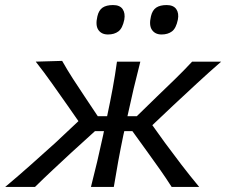

<svg xmlns="http://www.w3.org/2000/svg" viewBox="-60 -740 895 760"><path d="M-39.5 0Q13 -44 62.2 -87.8Q111.5 -131.5 159.5 -175L250.5 -260.5L207 -323Q176.5 -366.5 146.2 -409.2Q116 -452 81.5 -496L186 -499Q206 -463.5 229 -427.8Q252 -392 276 -356.5L327 -280H364Q376.5 -338.5 386 -390Q395.5 -441.5 403 -496H495.5Q481.5 -441.5 469.2 -389.8Q457 -338 444.5 -280H481.5L560 -356.5Q596.5 -391.5 632.5 -426.5Q668.5 -461.5 700.5 -496H815.5Q765.5 -452.5 718.8 -409.2Q672 -366 626 -323L543 -244.5L592.5 -175.5Q624.5 -132 658.2 -88Q692 -44 728.5 0H619.5Q597.5 -34.5 573.8 -68.2Q550 -102 525 -136.5L464 -221H432L428.5 -206Q417 -150.5 408 -101.5Q399 -52.5 390.5 0H300Q313.5 -52.5 325 -101.5Q336.5 -150.5 348.5 -206L351.5 -221H316L222.5 -136Q185.5 -101.5 149.2 -67.8Q113 -34 78.5 0ZM579.5 -603.5Q554 -603.5 541.5 -621.8Q529 -640 537.5 -675.5Q543 -699.5 558.2 -709.8Q573.5 -720 599.5 -720Q626.5 -720 637.8 -703.8Q649 -687.5 644 -662Q637 -628 620.8 -615.8Q604.5 -603.5 579.5 -603.5ZM367.5 -603.5Q341.5 -603.5 329.2 -621.8Q317 -640 325.5 -675.5Q331 -699.5 346 -709.8Q361 -720 387.5 -720Q414.5 -720 425.5 -703.8Q436.5 -687.5 432 -662Q425 -628 408.8 -615.8Q392.5 -603.5 367.5 -603.5Z"/></svg>

Font: Commissioner Flair
Style: Italic
Weight: 400
Italic angle: -12°
Designer: Kostas Bartsokas
Foundry: Kostas Bartsokas
Version: Version 1.000; ttfautohint (v1.8.3)